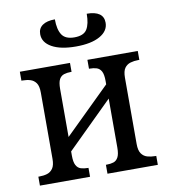

<svg xmlns="http://www.w3.org/2000/svg" viewBox="-83 -818 787 890"><g transform="rotate(-10 310.0 -373.5)"><path d="M33 0V-42H37Q58 -42 74.5 -47Q91 -52 101.5 -67Q112 -82 112 -112V-424Q112 -455 101.5 -469.5Q91 -484 74.5 -489Q58 -494 37 -494H33V-536H269V-494H266Q248 -494 233.5 -489.5Q219 -485 211 -470.5Q203 -456 203 -425V-199L417 -409V-425Q417 -456 409 -470.5Q401 -485 387 -489.5Q373 -494 355 -494H351V-536H588V-494H583Q563 -494 546 -489Q529 -484 518.5 -469.5Q508 -455 508 -424V-112Q508 -82 518.5 -67Q529 -52 546 -47Q563 -42 583 -42H588V0H351V-42H355Q373 -42 387 -46.5Q401 -51 409 -66Q417 -81 417 -111V-342L203 -131V-111Q203 -81 211 -66Q219 -51 233.5 -46.5Q248 -42 266 -42H269V0ZM310 -606Q238 -606 197 -629Q156 -652 156 -691Q156 -718 176.5 -732.5Q197 -747 235 -747Q235 -699 251.5 -674Q268 -649 310 -649Q354 -649 369.5 -674Q385 -699 385 -747Q424 -747 444 -733Q464 -719 464 -691Q464 -652 423 -629Q382 -606 310 -606Z"/></g></svg>

Font: Noto Serif SemiCondensed
Style: Regular
Weight: 400
Width: 4
Designer: Monotype Design Team
Foundry: Monotype Imaging Inc.
Version: Version 2.013